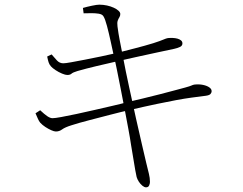

<svg xmlns="http://www.w3.org/2000/svg" viewBox="-20 -765 1040 822"><path d="M335 -731Q352 -736 373.5 -740.5Q395 -745 405 -745Q422 -745 438 -741.5Q454 -738 467 -732Q480 -726 487.5 -719Q495 -712 495 -705Q495 -697 491 -691Q487 -685 484 -676.5Q481 -668 483 -652Q487 -621 492 -595.5Q497 -570 506 -524Q518 -460 533 -391.5Q548 -323 562 -259Q576 -195 588 -145Q600 -95 606 -68Q613 -39 617.5 -21Q622 -3 622 14Q622 21 618.5 29Q615 37 605 37Q598 37 589.5 30Q581 23 574.5 13Q568 3 565 -7Q563 -15 559 -37Q555 -59 550.5 -88Q546 -117 541 -145Q537 -173 529.5 -213Q522 -253 513.5 -298Q505 -343 496.5 -386Q488 -429 481 -464Q474 -499 469 -518Q462 -550 454 -587Q446 -624 438 -654Q430 -684 423 -695Q418 -704 402 -706.5Q386 -709 368.5 -708.5Q351 -708 338 -708ZM182 -523 201 -532Q212 -519 223.5 -506.5Q235 -494 251 -494Q260 -494 285 -498.5Q310 -503 343.5 -509.5Q377 -516 413 -523.5Q449 -531 479 -538Q518 -548 559 -558.5Q600 -569 636 -580Q667 -590 679.5 -595.5Q692 -601 699 -602Q709 -603 720 -602.5Q731 -602 740 -599.5Q749 -597 755 -592Q761 -587 761 -579Q761 -569 750.5 -564Q740 -559 726 -556Q696 -550 651 -540Q606 -530 561.5 -520.5Q517 -511 488 -504Q439 -493 393 -482Q347 -471 312 -461Q292 -455 286 -449.5Q280 -444 268 -444Q260 -444 245.5 -450Q231 -456 217.5 -465Q204 -474 198 -481Q191 -489 188 -498.5Q185 -508 182 -523ZM132 -280 152 -293Q170 -276 182.5 -267.5Q195 -259 205 -259Q215 -259 242.5 -264Q270 -269 307.5 -277Q345 -285 386 -294.5Q427 -304 464 -312.5Q501 -321 526 -328Q553 -334 590 -343Q627 -352 664.5 -361.5Q702 -371 731 -379Q760 -387 772 -390Q794 -396 800 -399Q806 -402 813 -403Q833 -405 849.5 -401.5Q866 -398 876 -391Q886 -384 886 -375Q886 -368 881 -362.5Q876 -357 861 -355Q829 -351 799.5 -347Q770 -343 735 -336.5Q700 -330 652 -320Q604 -310 535 -294Q499 -286 453 -274Q407 -262 362.5 -250.5Q318 -239 287 -229Q258 -220 246 -211Q234 -202 219 -202Q212 -202 199.5 -207.5Q187 -213 174 -221.5Q161 -230 152 -240Q147 -246 142.5 -256Q138 -266 132 -280Z"/></svg>

Font: Source Han Serif JP VF
Style: Regular
Weight: 250
Designer: Ryoko NISHIZUKA 西塚涼子 (kana & ideographs); Frank Grießhammer (Latin, Greek & Cyrillic); Wenlong ZHANG 张文龙 (bopomofo); San
Foundry: Adobe
Version: Version 2.001;hotconv 1.1.0;makeotfexe 2.6.0